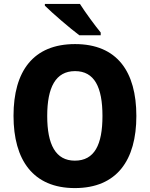

<svg xmlns="http://www.w3.org/2000/svg" viewBox="-20 -950 765 980"><path d="M388 -930H209V-921C246 -884 339 -804 385 -770H494V-784C466 -818 415 -887 388 -930ZM676 -358C676 -584 578 -725 363 -725C150 -725 49 -587 49 -359C49 -133 149 10 362 10C577 10 676 -133 676 -358ZM221 -358C221 -504 264 -587 363 -587C462 -587 503 -505 503 -358C503 -211 462 -130 362 -130C264 -130 221 -212 221 -358Z"/></svg>

Font: Noto Sans Lao SemiCondensed ExtraBold
Style: Regular
Weight: 800
Width: 4
Designer: Monotype Design Team
Foundry: Monotype Imaging Inc.
Version: Version 2.003